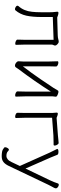

<svg xmlns="http://www.w3.org/2000/svg" viewBox="724 -1248 686 2173"><g transform="rotate(90 1066.5 -162.0)"><path d="M485 -107 488 -1Q488 8 474 8Q460 8 444.5 0.5Q429 -7 429 -17Q429 -27 429.5 -45Q430 -63 430.5 -81Q431 -99 431 -107V-426L173 -417V-291Q173 -186 157.5 -116.5Q142 -47 97 6Q93 11 82.5 11Q72 11 58.5 2Q45 -7 45 -14.5Q45 -22 50 -29Q105 -90 114 -182Q119 -226 119 -281V-387Q119 -416 116 -437Q113 -458 113 -468Q113 -481 126.5 -481Q140 -481 159 -474L178 -467L381 -473Q407 -474 423.5 -479Q440 -484 453 -484Q466 -484 481 -469.5Q496 -455 496 -444.5Q496 -434 490.5 -424.5Q485 -415 485 -402Z M1015 -18 1017 -106V-395Q903 -215 761 -26Q752 -14 744.5 -1.5Q737 11 721.5 11Q706 11 690 -2Q674 -15 674 -29V-31Q677 -58 677 -86V-364L674 -471Q674 -480 688.5 -480Q703 -480 718 -472.5Q733 -465 733 -453L731 -364V-78Q801 -168 877 -279Q953 -390 976 -426.5Q999 -463 1003 -472Q1007 -481 1018 -481Q1029 -481 1042 -476Q1075 -465 1075 -452L1071 -415V-106L1074 0Q1074 9 1060 9Q1046 9 1030.5 1.5Q1015 -6 1015 -18Z M1257 -19 1259 -108V-410L1255 -460Q1255 -474 1267 -474Q1279 -474 1296 -467L1314 -460L1513 -475Q1536 -477 1561.5 -480Q1587 -483 1598 -483Q1609 -483 1618.5 -467.5Q1628 -452 1628 -439Q1628 -426 1617 -426H1594Q1552 -426 1514 -424L1313 -409V-107L1316 -1Q1316 9 1301.5 9Q1287 9 1272 1.5Q1257 -6 1257 -19Z M1666 -466Q1666 -481 1697.5 -481Q1729 -481 1733 -467Q1747 -431 1763 -393L1888 -108L2020 -383Q2044 -434 2057 -476Q2060 -485 2072 -485Q2084 -485 2098 -474.5Q2112 -464 2112 -453.5Q2112 -443 2106.5 -432.5Q2101 -422 2090 -402Q2079 -382 2070 -363L1859 80Q1839 122 1814 141.5Q1789 161 1751 161H1741Q1722 161 1698.5 157Q1675 153 1652 134Q1647 131 1647 120Q1647 109 1656 94.5Q1665 80 1674 80Q1683 80 1692 90Q1708 108 1748 108Q1764 108 1782.5 94Q1801 80 1815 49L1859 -44L1709 -379Q1682 -436 1674 -450Q1666 -464 1666 -466Z"/></g></svg>

Font: ToneOZ-Pinyin-WenKai-Light
Style: Light
Weight: 300
Designer: Fontworks Inc.
Foundry: ToneOZ
Version: Version 0.240331